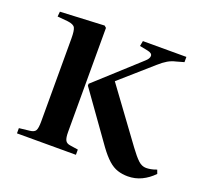

<svg xmlns="http://www.w3.org/2000/svg" viewBox="-97 -634 812 759"><g transform="rotate(20 308.5 -254.5)"><path d="M510 10Q487 10 467 3.5Q447 -3 428 -20Q409 -37 387 -67L240 -273V-281L419 -444Q434 -457 434 -468.5Q434 -480 415 -484L380 -491L384 -513H567V-491L535 -482Q517 -478 501.5 -469Q486 -460 467 -443L334 -326L496 -105Q518 -75 533.5 -60.5Q549 -46 567 -46Q576 -46 587 -48Q598 -50 611 -55L617 -39Q595 -16 568 -3Q541 10 510 10ZM41 0V-22L85 -27Q104 -29 109.5 -39Q115 -49 115 -77V-426Q115 -459 109 -470.5Q103 -482 78 -485L34 -489L36 -510L221 -519L229 -512V-74Q229 -50 234.5 -39.5Q240 -29 256 -27L289 -22V0Z"/></g></svg>

Font: Literata 60pt Medium
Style: Regular
Weight: 500
Designer: Latin by Veronika Burian and Jose Scaglione. Greek by Irene Vlachou. Cyrillic by Vera Evstafieva.
Foundry: TypeTogether
Version: Version 3.103;gftools[0.9.29]